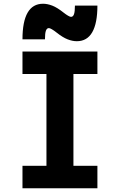

<svg xmlns="http://www.w3.org/2000/svg" viewBox="-20 -1005 640 1025"><path d="M100 0V-120H228V-610H100V-730H500V-610H372V-120H500V0ZM390 -785Q367 -785 341 -795Q315 -805 281 -832Q267 -843 256.5 -849Q246 -855 241 -855Q230 -855 225 -841Q220 -827 220 -795H100Q100 -890 127.5 -937.5Q155 -985 210 -985Q233 -985 259 -975Q285 -965 319 -938Q333 -927 343.5 -921Q354 -915 359 -915Q370 -915 375 -929Q380 -943 380 -975H500Q500 -881 472.5 -833Q445 -785 390 -785Z"/></svg>

Font: M PLUS Code Latin Expanded
Style: Bold
Weight: 700
Width: 7
Designer: Coji Morishita
Foundry: UNDERFOREST DESIGN
Version: Version 1.002; ttfautohint (v1.8.3)